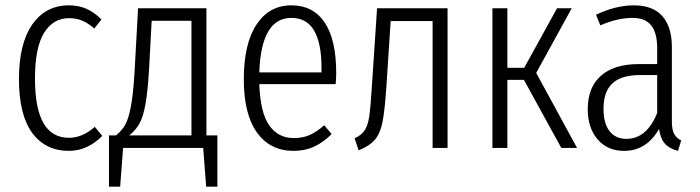

<svg xmlns="http://www.w3.org/2000/svg" viewBox="-20 -554 2620 719"><path d="M360 -481 333 -447Q311 -467 288.5 -476.5Q266 -486 239 -486Q179 -486 145 -431Q111 -376 111 -259Q111 -38 238 -38Q289 -38 335 -79L363 -45Q307 11 238 11Q150 11 100.5 -56.5Q51 -124 51 -258Q51 -391 101 -462.5Q151 -534 238 -534Q274 -534 303 -521.5Q332 -509 360 -481Z M794 -47V145H752L741 0H441L430 145H388V-47H415Q437 -66 449 -87Q461 -108 470 -154.5Q479 -201 484 -286L497 -523H753V-47ZM697 -476H548L538 -292Q533 -209 524.5 -162.5Q516 -116 502 -91Q488 -66 464 -47H697Z M1237 -239H951Q955 -131 988.5 -84Q1022 -37 1080 -37Q1114 -37 1140 -48.5Q1166 -60 1194 -85L1222 -52Q1191 -21 1156.5 -5Q1122 11 1079 11Q992 11 942.5 -57.5Q893 -126 893 -257Q893 -390 940.5 -462Q988 -534 1071 -534Q1153 -534 1196 -469.5Q1239 -405 1239 -281Q1239 -259 1237 -239ZM1184 -299Q1184 -393 1156 -440Q1128 -487 1071 -487Q958 -487 951 -283H1184Z M1656 -523V0H1600V-475H1443L1427 -231Q1421 -140 1412.5 -97.5Q1404 -55 1384.5 -31.5Q1365 -8 1323 9L1308 -36Q1334 -48 1346 -66.5Q1358 -85 1363 -120Q1368 -155 1373 -236L1392 -523Z M2121 -523 1988 -281 2141 0H2082L1942 -255H1880V0H1824V-523H1880V-300H1943L2066 -523Z M2531 -28 2519 11Q2487 3 2470 -16Q2453 -35 2448 -71Q2401 11 2317 11Q2255 11 2218 -32Q2181 -75 2181 -145Q2181 -227 2230.5 -270.5Q2280 -314 2372 -314H2441V-374Q2441 -431 2418.5 -459Q2396 -487 2348 -487Q2293 -487 2228 -459L2212 -499Q2287 -534 2353 -534Q2425 -534 2460.5 -493.5Q2496 -453 2496 -378V-100Q2496 -68 2504.5 -52.5Q2513 -37 2531 -28ZM2441 -131V-273H2377Q2307 -273 2273.5 -242Q2240 -211 2240 -147Q2240 -92 2262.5 -63Q2285 -34 2326 -34Q2402 -34 2441 -131Z"/></svg>

Font: Fira Sans Extra Condensed Light
Style: Regular
Weight: 300
Width: 1
Designer: Carrois Corporate & Edenspiekermann AG
Foundry: Carrois Corporate GbR & Edenspiekermann AG
Version: Version 4.203